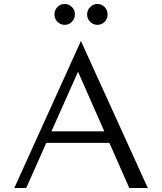

<svg xmlns="http://www.w3.org/2000/svg" viewBox="-20 -940 811 960"><path d="M51.5 0 384.6 -735.1 719.1 0H626.4L354.7 -616.4L380 -603.5L111 0ZM167.9 -225.5 192.1 -283.4H549.5L572.3 -225.5ZM466.9 -815.8Q445.9 -815.8 430.8 -831Q415.6 -846.2 415.6 -867.7Q415.6 -889.7 430.8 -905Q445.9 -920.2 466.9 -920.2Q488 -920.2 503 -905Q517.9 -889.7 517.9 -867.7Q517.9 -846.2 502.9 -831Q487.8 -815.8 466.9 -815.8ZM303.5 -815.8Q282.6 -815.8 267.4 -831Q252.3 -846.2 252.3 -867.7Q252.3 -889.7 267.3 -905Q282.2 -920.2 303.4 -920.2Q324.6 -920.2 339.6 -905Q354.6 -889.7 354.6 -867.7Q354.6 -846.2 339.5 -831Q324.5 -815.8 303.5 -815.8Z"/></svg>

Font: Russolo 10pt ExtraLight
Style: Regular
Weight: 200
Designer: Micah Stupak-Hahn
Version: Version 1.000